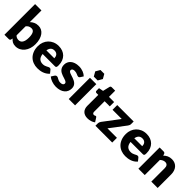

<svg xmlns="http://www.w3.org/2000/svg" viewBox="268 -2027 3314 3314"><g transform="rotate(45 1925.0 -370.0)"><path d="M60 0V-748.5H215V-463.5Q244 -492 280.8 -509.2Q317.5 -526.5 367 -526.5Q407.5 -526.5 442 -509Q476.5 -491.5 501.5 -457.8Q526.5 -424 540.8 -375Q555 -326 555 -263.5Q555 -205 538.8 -155.5Q522.5 -106 493.2 -69.5Q464 -33 423.2 -12.5Q382.5 8 333 8Q310 8 291.8 3.5Q273.5 -1 258.2 -9.2Q243 -17.5 230.2 -29Q217.5 -40.5 205.5 -54L200 -28Q196.5 -12 187.2 -6Q178 0 163 0ZM313 -410Q296 -410 282.2 -406.8Q268.5 -403.5 256.8 -397.5Q245 -391.5 235 -382.2Q225 -373 215 -361V-141Q232.5 -121.5 253 -113.8Q273.5 -106 296 -106Q317.5 -106 335.5 -114.5Q353.5 -123 366.8 -141.8Q380 -160.5 387.5 -190.5Q395 -220.5 395 -263.5Q395 -304.5 389 -332.5Q383 -360.5 372.2 -377.8Q361.5 -395 346.5 -402.5Q331.5 -410 313 -410Z M862 -526.5Q913.5 -526.5 956.2 -510.5Q999 -494.5 1029.8 -464Q1060.5 -433.5 1077.8 -389.2Q1095 -345 1095 -289Q1095 -271.5 1093.5 -260.5Q1092 -249.5 1088 -243Q1084 -236.5 1077.2 -234Q1070.5 -231.5 1060 -231.5H761Q768.5 -166.5 800.5 -137.2Q832.5 -108 883 -108Q910 -108 929.5 -114.5Q949 -121 964.2 -129Q979.5 -137 992.2 -143.5Q1005 -150 1019 -150Q1037.5 -150 1047 -136.5L1092 -81Q1068 -53.5 1040.2 -36.2Q1012.5 -19 983.2 -9.2Q954 0.5 924.8 4.2Q895.5 8 869 8Q814.5 8 766.8 -9.8Q719 -27.5 683.2 -62.5Q647.5 -97.5 626.8 -149.5Q606 -201.5 606 -270.5Q606 -322.5 623.8 -369Q641.5 -415.5 674.8 -450.5Q708 -485.5 755.2 -506Q802.5 -526.5 862 -526.5ZM865 -419.5Q820.5 -419.5 795.5 -394.2Q770.5 -369 762.5 -321.5H956Q956 -340 951.2 -357.5Q946.5 -375 935.8 -388.8Q925 -402.5 907.5 -411Q890 -419.5 865 -419.5Z M1501 -405Q1495 -395.5 1488.2 -391.5Q1481.5 -387.5 1471 -387.5Q1460 -387.5 1449 -392.2Q1438 -397 1425.2 -402.5Q1412.5 -408 1396.5 -412.8Q1380.5 -417.5 1360 -417.5Q1330.5 -417.5 1314.8 -406.2Q1299 -395 1299 -375Q1299 -360.5 1309.2 -351Q1319.5 -341.5 1336.5 -334.2Q1353.5 -327 1375 -320.5Q1396.5 -314 1419 -306Q1441.5 -298 1463 -287.2Q1484.5 -276.5 1501.5 -260.8Q1518.5 -245 1528.8 -222.5Q1539 -200 1539 -168.5Q1539 -130 1525 -97.5Q1511 -65 1483.2 -41.5Q1455.5 -18 1414.8 -5Q1374 8 1321 8Q1294.5 8 1268 3Q1241.5 -2 1216.8 -10.5Q1192 -19 1171 -30.8Q1150 -42.5 1135 -56L1171 -113Q1177.5 -123 1186.5 -128.8Q1195.5 -134.5 1210 -134.5Q1223.5 -134.5 1234.2 -128.5Q1245 -122.5 1257.5 -115.5Q1270 -108.5 1286.8 -102.5Q1303.5 -96.5 1329 -96.5Q1347 -96.5 1359.5 -100.2Q1372 -104 1379.5 -110.5Q1387 -117 1390.5 -125Q1394 -133 1394 -141.5Q1394 -157 1383.5 -167Q1373 -177 1356 -184.2Q1339 -191.5 1317.2 -197.8Q1295.5 -204 1273 -212Q1250.5 -220 1228.8 -231.2Q1207 -242.5 1190 -259.8Q1173 -277 1162.5 -302Q1152 -327 1152 -362.5Q1152 -395.5 1164.8 -425.2Q1177.5 -455 1203 -477.5Q1228.5 -500 1267 -513.2Q1305.5 -526.5 1357 -526.5Q1385 -526.5 1411.2 -521.5Q1437.5 -516.5 1460.5 -507.5Q1483.5 -498.5 1502.5 -486.2Q1521.5 -474 1536 -459.5Z M1784 -518.5V0H1629V-518.5ZM1802 -661 1755.5 -742H1662L1615 -661L1661.5 -580H1755.5Z M2091 8Q2054 8 2025.8 -2.8Q1997.5 -13.5 1978.2 -33.2Q1959 -53 1949 -81Q1939 -109 1939 -143.5V-411.5H1895Q1883 -411.5 1874.5 -419.2Q1866 -427 1866 -442V-502.5L1948.5 -518.5L1979 -645Q1985 -669 2013 -669H2094V-517.5H2220V-411.5H2094V-154Q2094 -136 2102.8 -124.2Q2111.5 -112.5 2128 -112.5Q2136.5 -112.5 2142.2 -114.2Q2148 -116 2152.2 -118.2Q2156.5 -120.5 2160.2 -122.2Q2164 -124 2169 -124Q2176 -124 2180.2 -120.8Q2184.5 -117.5 2189 -110.5L2236 -37Q2206 -14.5 2168.5 -3.2Q2131 8 2091 8Z M2696 -456.5Q2696 -440.5 2690 -426Q2684 -411.5 2676 -401L2459.5 -115H2691V0H2281V-63Q2281 -72.5 2286.2 -86.8Q2291.5 -101 2301 -114L2519.5 -403.5H2295V-518.5H2696Z M3008 -526.5Q3059.5 -526.5 3102.2 -510.5Q3145 -494.5 3175.8 -464Q3206.5 -433.5 3223.8 -389.2Q3241 -345 3241 -289Q3241 -271.5 3239.5 -260.5Q3238 -249.5 3234 -243Q3230 -236.5 3223.2 -234Q3216.5 -231.5 3206 -231.5H2907Q2914.5 -166.5 2946.5 -137.2Q2978.5 -108 3029 -108Q3056 -108 3075.5 -114.5Q3095 -121 3110.2 -129Q3125.5 -137 3138.2 -143.5Q3151 -150 3165 -150Q3183.5 -150 3193 -136.5L3238 -81Q3214 -53.5 3186.2 -36.2Q3158.5 -19 3129.2 -9.2Q3100 0.5 3070.8 4.2Q3041.5 8 3015 8Q2960.5 8 2912.8 -9.8Q2865 -27.5 2829.2 -62.5Q2793.5 -97.5 2772.8 -149.5Q2752 -201.5 2752 -270.5Q2752 -322.5 2769.8 -369Q2787.5 -415.5 2820.8 -450.5Q2854 -485.5 2901.2 -506Q2948.5 -526.5 3008 -526.5ZM3011 -419.5Q2966.5 -419.5 2941.5 -394.2Q2916.5 -369 2908.5 -321.5H3102Q3102 -340 3097.2 -357.5Q3092.5 -375 3081.8 -388.8Q3071 -402.5 3053.5 -411Q3036 -419.5 3011 -419.5Z M3330 0V-518.5H3426Q3440.5 -518.5 3450.2 -512Q3460 -505.5 3464 -492.5L3473 -462.5Q3488 -476.5 3504 -488.5Q3520 -500.5 3538.2 -508.8Q3556.5 -517 3577.8 -521.8Q3599 -526.5 3624 -526.5Q3666.5 -526.5 3699.2 -511.8Q3732 -497 3754.5 -470.8Q3777 -444.5 3788.5 -408.2Q3800 -372 3800 -329.5V0H3645V-329.5Q3645 -367.5 3627.5 -388.8Q3610 -410 3576 -410Q3550.5 -410 3528 -399Q3505.5 -388 3485 -369.5V0Z"/></g></svg>

Font: LatoHex
Style: Regular
Weight: 900
Designer: Lukasz Dziedzic
Foundry: tyPoland Lukasz Dziedzic
Version: Version 1.104; Western+Polish opensource